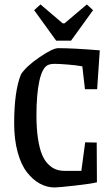

<svg xmlns="http://www.w3.org/2000/svg" viewBox="-20 -825 496 854"><path d="M230 -644 131.8 -779.8 160.2 -805.2 258.8 -721.2H267.1L366.2 -805.2L394 -779.8L295.9 -644ZM223.1 8.8Q188.5 8.8 157.2 -8.3Q126 -25.4 99.9 -58.8Q73.7 -92.3 58.3 -148.7Q43 -205.1 43 -276.9Q43 -418.9 73.2 -494.1Q96.2 -529.8 155.5 -570.3Q214.8 -610.8 238.8 -610.8Q303.7 -610.8 423.8 -601.1L412.1 -428.2H357.9L346.2 -529.8Q321.3 -534.7 282.5 -537.8Q243.7 -541 224.1 -541Q203.6 -541 191.9 -535.2Q167.5 -522.5 154.8 -463.6Q142.1 -404.8 142.1 -312Q142.1 -252.9 148.9 -208.5Q155.8 -164.1 167 -137.2Q178.2 -110.4 195.3 -93.8Q212.4 -77.1 230.2 -71Q248 -64.9 270 -64.9H341.8L358.9 -191.9L410.2 -190.9L411.1 -14.2Q387.2 -7.8 313.2 0.5Q239.3 8.8 223.1 8.8Z"/></svg>

Font: Grenze
Style: Regular
Weight: 400
Designer: Renata Polastri
Foundry: Omnibus-Type
Version: Version 1.002;PS 001.002;hotconv 1.0.88;makeotf.lib2.5.64775